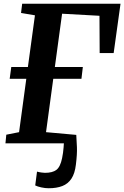

<svg xmlns="http://www.w3.org/2000/svg" viewBox="-20 -763 662 1022"><path d="M239.5 239Q220 239 199.8 234.5Q179.5 230 167.5 224L177 150.5Q187.5 153.5 200.2 155.2Q213 157 219 157Q259.5 157 280.2 141.2Q301 125.5 310.5 79Q313.5 65 315.5 50Q317.5 35 318.5 21.8Q319.5 8.5 320 0H9L13.5 -46L81.5 -59.5L120 -343.5H31.5L40 -406.5H128.5L166 -681.5L92 -694L98 -743H621.5L585 -480.5H510.5L509.5 -679L310.5 -690L272 -406.5H421L413.5 -343.5H263.5L225 -59.5L386 -45Q388 -15.5 389.5 20.8Q391 57 384 113Q378.5 160.5 360.2 188Q342 215.5 311.8 227.2Q281.5 239 239.5 239Z"/></svg>

Font: Merriweather 20pt
Style: Bold Italic
Weight: 700
Italic angle: -7.8°
Version: Version 2.101